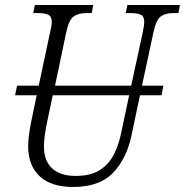

<svg xmlns="http://www.w3.org/2000/svg" viewBox="-20 -734 736 764"><path d="M271 10Q183 10 137.5 -33Q92 -76 92 -153Q92 -173 96 -202Q100 -231 105 -254L126 -355H40L48 -393H134L179 -604Q186 -633 186 -647Q186 -669 171.5 -675.5Q157 -682 131 -682H112L119 -714H351L345 -682H324Q292 -682 273 -668.5Q254 -655 243 -603L199 -393H502L548 -605Q554 -634 554 -647Q554 -669 540 -675.5Q526 -682 500 -682H480L487 -714H696L690 -682H671Q638 -682 619.5 -668.5Q601 -655 590 -603L545 -393H630L623 -355H537L503 -194Q483 -101 429 -45.5Q375 10 271 10ZM155 -150Q155 -94 187.5 -64Q220 -34 281 -34Q339 -34 375 -56Q411 -78 431 -115.5Q451 -153 461 -200L494 -355H190L168 -251Q155 -191 155 -150Z"/></svg>

Font: Noto Serif Condensed Light
Style: Italic
Weight: 300
Width: 3
Italic angle: -12°
Designer: Monotype Design Team
Foundry: Monotype Imaging Inc.
Version: Version 2.014; ttfautohint (v1.8.4.7-5d5b)